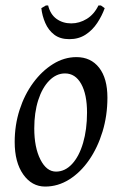

<svg xmlns="http://www.w3.org/2000/svg" viewBox="-20 -674 446 706"><path d="M146 12Q97 12 65.5 -32.5Q34 -77 34 -152Q34 -214 52 -270Q70 -326 102 -369.5Q134 -413 175 -438.5Q216 -464 261 -464Q314 -464 344.5 -425Q375 -386 375 -315Q375 -249 357 -190Q339 -131 307.5 -85.5Q276 -40 234.5 -14Q193 12 146 12ZM186 -43Q219 -43 245 -71Q271 -99 285.5 -148.5Q300 -198 300 -260Q300 -327 278.5 -365.5Q257 -404 219 -404Q187 -404 161 -377.5Q135 -351 120.5 -305.5Q106 -260 106 -202Q106 -132 128.5 -87.5Q151 -43 186 -43ZM242 -588Q272 -588 299 -604.5Q326 -621 342 -654H351L365 -644Q355 -616 337.5 -589.5Q320 -563 294.5 -546.5Q269 -530 235 -530Q201 -530 179.5 -546.5Q158 -563 146.5 -589.5Q135 -616 132 -644L149 -654H157Q165 -621 188 -604.5Q211 -588 242 -588Z"/></svg>

Font: Alegreya
Style: Italic
Weight: 400
Italic angle: -7°
Designer: Juan Pablo del Peral
Foundry: Huerta Tipografica
Version: Version 2.009